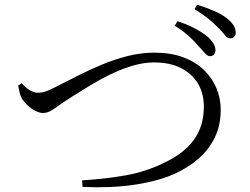

<svg xmlns="http://www.w3.org/2000/svg" viewBox="-20 -814 1040 800"><path d="M805.7 -623.4Q789.7 -642.7 766.1 -664.1Q742.5 -685.5 707.6 -707L719.9 -725.3Q757.9 -713.4 787.7 -697.8Q817.5 -682.2 837.7 -667.2Q876.3 -635.5 877.5 -607.8Q878.5 -595.6 872.8 -588.2Q867.2 -580.8 856.8 -580Q844.4 -579.2 833.3 -592.9Q822.2 -606.6 805.7 -623.4ZM888.7 -699Q870.9 -717.6 848.1 -736.1Q825.3 -754.6 790.6 -775.9L801.1 -794.2Q840.4 -782.3 871 -768.8Q901.6 -755.4 921.5 -740.8Q940.9 -726 951 -711.6Q961.1 -697.2 962.1 -681Q963.1 -669.5 956.7 -661.9Q950.4 -654.4 938.9 -654.4Q927.8 -653.6 917.2 -667.5Q906.6 -681.4 888.7 -699ZM70.4 -467Q86.3 -449.1 103.9 -438.3Q121.5 -427.6 137.2 -427.6Q147.2 -427.6 157.2 -429.4Q167.3 -431.2 183.4 -438.1Q199.5 -445.1 225.5 -458.6Q261.1 -477 306.6 -499.8Q352.1 -522.7 404.2 -544.5Q456.4 -566.4 511.7 -580.5Q567.1 -594.6 623.2 -594.6Q691.4 -594.6 743.2 -575.4Q794.9 -556.1 829.6 -522.5Q864.3 -488.8 882 -446.4Q899.6 -403.9 899.6 -357.4Q899.6 -292.6 875.6 -242.5Q851.6 -192.4 809.5 -155.1Q767.5 -117.8 712.7 -92.2Q679.8 -76.6 636.7 -64.5Q593.6 -52.4 543.6 -44.8Q493.5 -37.2 438.2 -34.8Q382.8 -32.5 324.1 -35.1L321.9 -62.4Q421.7 -68.7 504.8 -83.6Q587.8 -98.4 663.4 -135.4Q747.7 -175.3 788.5 -232.3Q829.4 -289.2 829.4 -369.3Q829.4 -425.4 804.2 -466.8Q779 -508.2 732.7 -531.1Q686.4 -553.9 622.4 -553.9Q586.1 -553.9 548.5 -544.4Q510.8 -534.8 474.1 -519.4Q437.3 -504 403.7 -485.6Q370.1 -467.3 341.5 -449.4Q312.8 -431.4 290.1 -417.6Q235 -382.7 208.7 -362.9Q182.4 -343.1 160 -343.1Q144.9 -343.1 127.2 -352.3Q109.5 -361.4 94.9 -375.2Q80.3 -388.9 72.1 -401.3Q65.1 -413.8 61.8 -428.1Q58.6 -442.4 55.6 -457.2Z"/></svg>

Font: Source Han Serif JP VF
Style: Regular
Weight: 250
Designer: Ryoko NISHIZUKA 西塚涼子 (kana & ideographs); Frank Grießhammer (Latin, Greek & Cyrillic); Wenlong ZHANG 张文龙 (bopomofo); San
Foundry: Adobe
Version: Version 2.001;hotconv 1.1.0;makeotfexe 2.6.0